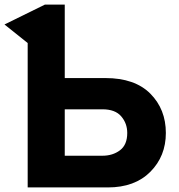

<svg xmlns="http://www.w3.org/2000/svg" viewBox="-44 -820 782 840"><path d="M-24.4 -712.9 152.3 -799.8H239.3V-478.5H417Q545.9 -478.5 613.8 -410.2Q681.6 -341.8 681.6 -238.3Q681.6 -136.7 613.8 -68.4Q545.9 0 427.7 0H77.1V-631.8ZM239.3 -138.7H404.3Q449.2 -138.7 481 -162.6Q512.7 -186.5 512.7 -238.3Q512.7 -280.3 486.3 -311Q460 -341.8 404.3 -341.8H239.3Z"/></svg>

Font: Gothic A1 Black
Style: Regular
Weight: 900
Version: Version 2.50